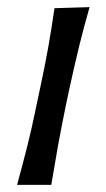

<svg xmlns="http://www.w3.org/2000/svg" viewBox="-20 -519 298 539"><path d="M28 0Q43 -55 56 -106.2Q69 -157.5 81.5 -219L92 -268.5Q106.5 -336 115.8 -388.5Q125 -441 133 -496L231.5 -499Q215.5 -443.5 202.5 -390.5Q189.5 -337.5 174.5 -268.5L164 -219Q151.5 -157.5 142.2 -106.2Q133 -55 124 0Z"/></svg>

Font: Commissioner Flair
Style: Italic
Weight: 400
Italic angle: -12°
Designer: Kostas Bartsokas
Foundry: Kostas Bartsokas
Version: Version 1.000; ttfautohint (v1.8.3)